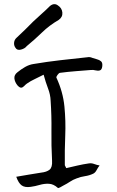

<svg xmlns="http://www.w3.org/2000/svg" viewBox="-20 -925 567 933"><path d="M302 -108Q328 -114 356 -120.5Q384 -127 412 -131Q425 -133 438 -128Q451 -123 464 -121Q456 -111 449.5 -98.5Q443 -86 433 -81Q414 -72 393 -69Q372 -66 352 -58Q335 -52 320 -42Q305 -32 289 -24Q282 -20 273 -15Q264 -10 261 -12Q240 -31 217.5 -32Q195 -33 173 -26.5Q151 -20 129 -17Q101 -13 85.5 -24Q70 -35 59 -66Q91 -71 120.5 -76.5Q150 -82 179 -86Q207 -89 221 -100.5Q235 -112 233 -144Q229 -218 230 -290.5Q231 -363 226 -436Q225 -465 213.5 -495Q202 -525 192 -562Q169 -550 148.5 -540.5Q128 -531 111 -519Q104 -514 97.5 -507Q91 -500 83.5 -499Q76 -498 65 -510Q52 -526 50 -543.5Q48 -561 65 -574Q82 -588 102 -599.5Q122 -611 143 -614Q208 -625 274 -632.5Q340 -640 406 -647Q417 -649 428 -644Q439 -640 451 -637Q463 -634 471 -627Q479 -620 477 -603Q475 -586 465.5 -583Q456 -580 444.5 -583Q433 -586 423 -585Q385 -582 347 -579Q309 -576 271 -571Q266 -570 259.5 -561Q253 -552 254 -548Q286 -479 293 -408Q300 -337 297 -265.5Q294 -194 295 -122Q295 -121 297 -118Q299 -115 302 -108ZM55 -693Q47 -704 48.5 -718Q50 -732 60 -741Q82 -761 101.5 -780.5Q121 -800 141 -820Q161 -839 182 -857.5Q203 -876 223 -896Q243 -912 261 -899Q281 -886 283 -864Q285 -842 265 -828Q220 -802 184.5 -767.5Q149 -733 110 -701Q101 -689 82 -684Q63 -679 55 -693Z"/></svg>

Font: Mynerve
Style: Regular
Weight: 400
Designer: Carolina Short
Foundry: Carolina Short
Version: Version 1.000; ttfautohint (v1.8.4.7-5d5b)